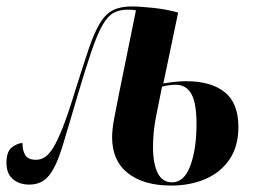

<svg xmlns="http://www.w3.org/2000/svg" viewBox="-44 -566 805 596"><path d="M487 10Q402 10 353 -28.5Q304 -67 304 -140Q304 -163 310 -196Q316 -229 325 -273L378 -534Q372 -535 366.5 -535.5Q361 -536 352 -536Q328 -536 309.5 -526.5Q291 -517 275 -489.5Q259 -462 240.5 -408.5Q222 -355 196 -267Q168 -171 149.5 -110.5Q131 -50 108.5 -21.5Q86 7 47 7Q16 7 -4 -10Q-24 -27 -24 -61Q-24 -96 -6.5 -109Q11 -122 26 -122Q25 -102 33.5 -86Q42 -70 68 -70Q82 -70 95 -78Q108 -86 121.5 -108Q135 -130 151.5 -172Q168 -214 189 -283Q214 -363 231.5 -414.5Q249 -466 266.5 -494.5Q284 -523 307 -534.5Q330 -546 365 -546Q390 -546 432 -541.5Q474 -537 509 -527L463 -307Q506 -314 533 -314Q611 -314 653.5 -280Q696 -246 696 -172Q696 -111 668 -70.5Q640 -30 593 -10Q546 10 487 10ZM490 0Q528 0 547 -52Q566 -104 566 -181Q566 -246 550 -274.5Q534 -303 501 -303Q482 -303 459 -297Q449 -247 440 -202Q431 -157 431 -110Q431 -58 445.5 -29Q460 0 490 0Z"/></svg>

Font: Noto Serif Display ExtraCondensed
Style: Bold Italic
Weight: 700
Width: 2
Italic angle: -12°
Designer: Monotype Design Team
Foundry: Monotype Imaging Inc.
Version: Version 2.009